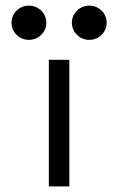

<svg xmlns="http://www.w3.org/2000/svg" viewBox="-20 -664 423 684"><path d="M236 -583C236 -549 264 -522 298 -522C332 -522 360 -549 360 -583C360 -617 332 -644 298 -644C264 -644 236 -617 236 -583ZM21 -583C21 -549 49 -522 83 -522C117 -522 145 -549 145 -583C145 -617 117 -644 83 -644C49 -644 21 -617 21 -583ZM227 0V-451H154V0Z"/></svg>

Font: Charger
Style: Regular
Weight: 400
Designer: Jasper
Foundry: Cannot Into Space Fonts
Version: Version 0.98